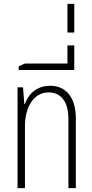

<svg xmlns="http://www.w3.org/2000/svg" viewBox="-20 -965 473 985"><path d="M70 0H108V-318C108 -418 155 -491 229 -491C293 -491 331 -443 331 -355V0H369V-358C369 -472 313 -525 238 -525C175 -525 129 -491 108 -431H105L98 -517H70Z M76 -606H361V-732H326V-639H108L76 -625Z M326 -798H361V-945H326Z"/></svg>

Font: Noto Sans Thai UI ExtCond ExtLt
Style: Regular
Weight: 200
Width: 2
Designer: Monotype Design Team
Foundry: Monotype Imaging Inc.
Version: Version 2.000